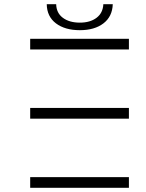

<svg xmlns="http://www.w3.org/2000/svg" viewBox="-20 -896 695 916"><path d="M124 -381H595V-330H124ZM124 -711H595V-660H124ZM124 0H595V-51H124ZM361 -752Q290 -752 247 -784.5Q204 -817 203 -876H248Q249 -834 280 -811Q311 -788 361 -788Q410 -788 440.5 -811Q471 -834 473 -876H518Q516 -817 473.5 -784.5Q431 -752 361 -752Z"/></svg>

Font: Montserrat-Alt1 Light
Style: Regular
Weight: 300
Designer: Differentunic
Foundry: Differentunic
Version: Version 7.222